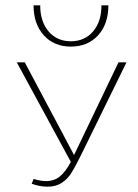

<svg xmlns="http://www.w3.org/2000/svg" viewBox="-20 -694 518 721"><path d="M106 -674H131Q131 -613 162.5 -576Q194 -539 246 -539Q298 -539 329.5 -576Q361 -613 361 -674H387Q387 -604 348.5 -561.5Q310 -519 246 -519Q183 -519 144.5 -561.5Q106 -604 106 -674ZM455 -460 285 -113Q263 -69 249 -46Q235 -23 213 -8Q191 7 159 7Q129 7 99 -4L106 -22Q133 -14 152 -14Q184 -14 205 -31.5Q226 -49 246 -86L43 -460H73L258 -112L263 -122L425 -460Z"/></svg>

Font: Ysabeau SC Extralight
Style: Regular
Weight: 200
Designer: Christian Thalmann (Catharsis Fonts)
Version: Version 0.003